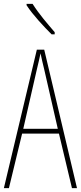

<svg xmlns="http://www.w3.org/2000/svg" viewBox="-20 -970 417 990"><path d="M148 -950H117V-943C150 -892 208 -831 246 -793H262V-804C223 -850 183 -895 148 -950ZM351 0H377L208 -714H170L0 0H26L94 -281H284ZM208 -612 278 -306H100L170 -612C178 -646 183 -666 189 -695C195 -666 200 -645 208 -612Z"/></svg>

Font: Noto Sans Oriya ExtCond Thin
Style: Regular
Weight: 100
Width: 2
Designer: Amélie Bonet and Sol Matas
Foundry: Google LLC
Version: Version 2.006